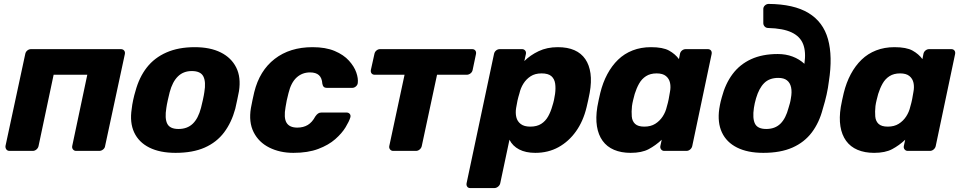

<svg xmlns="http://www.w3.org/2000/svg" viewBox="-20 -771 4917 981"><path d="M29 0Q18 0 12.5 -7.5Q7 -15 8 -25L109 -495Q111 -506 119.5 -513Q128 -520 139 -520H597Q608 -520 614 -513Q620 -506 618 -495L517 -25Q516 -15 507 -7.5Q498 0 487 0H369Q359 0 353 -7.5Q347 -15 349 -25L426 -389H254L177 -25Q175 -15 166.5 -7.5Q158 0 147 0Z M877 10Q797 10 743 -17Q689 -44 665.5 -94.5Q642 -145 653 -215Q655 -235 660.5 -260.5Q666 -286 672 -305Q691 -376 730 -426Q769 -476 830.5 -503Q892 -530 975 -530Q1054 -530 1108 -503Q1162 -476 1187 -426Q1212 -376 1201 -305Q1197 -286 1192 -260.5Q1187 -235 1182 -215Q1163 -145 1125 -94.5Q1087 -44 1026 -17Q965 10 877 10ZM892 -112Q937 -112 965 -139Q993 -166 1007 -220Q1011 -235 1016.5 -260Q1022 -285 1024 -300Q1033 -353 1019 -380.5Q1005 -408 960 -408Q917 -408 889 -380.5Q861 -353 847 -300Q843 -285 837.5 -260Q832 -235 830 -220Q821 -166 834.5 -139Q848 -112 892 -112Z M1479 10Q1410 10 1356 -17Q1302 -44 1276 -95.5Q1250 -147 1262 -219Q1265 -235 1270 -259.5Q1275 -284 1279 -300Q1306 -410 1383.5 -470Q1461 -530 1577 -530Q1644 -530 1690 -510.5Q1736 -491 1763 -461Q1790 -431 1800.5 -400.5Q1811 -370 1808 -347Q1807 -337 1798.5 -329.5Q1790 -322 1779 -322H1650Q1640 -322 1634.5 -327Q1629 -332 1627 -343Q1625 -373 1609.5 -387Q1594 -401 1564 -401Q1524 -401 1495.5 -375Q1467 -349 1454 -295Q1449 -276 1445 -257.5Q1441 -239 1439 -224Q1429 -169 1444 -144Q1459 -119 1499 -119Q1530 -119 1552.5 -132.5Q1575 -146 1591 -176Q1598 -186 1605 -191Q1612 -196 1622 -196H1751Q1761 -196 1767 -189Q1773 -182 1770 -171Q1764 -151 1745.5 -120.5Q1727 -90 1693 -60Q1659 -30 1606 -10Q1553 10 1479 10Z M1989 0Q1979 0 1973 -7.5Q1967 -15 1969 -25L2047 -389H1895Q1884 -389 1878.5 -396Q1873 -403 1875 -414L1893 -495Q1895 -506 1903.5 -513Q1912 -520 1922 -520H2392Q2403 -520 2408.5 -513Q2414 -506 2412 -495L2395 -414Q2393 -403 2384 -396Q2375 -389 2364 -389H2213L2135 -25Q2133 -15 2124.5 -7.5Q2116 0 2105 0Z M2383 190Q2372 190 2367 182.5Q2362 175 2364 165L2504 -495Q2506 -506 2514.5 -513Q2523 -520 2534 -520H2647Q2657 -520 2663 -513Q2669 -506 2667 -495L2659 -459Q2689 -489 2732 -509.5Q2775 -530 2830 -530Q2880 -530 2915 -514.5Q2950 -499 2970.5 -469Q2991 -439 2997 -396Q3003 -353 2993 -297Q2989 -277 2985.5 -260Q2982 -243 2977 -223Q2960 -152 2923 -100Q2886 -48 2833.5 -19Q2781 10 2715 10Q2666 10 2632.5 -7.5Q2599 -25 2583 -57L2536 165Q2534 175 2525 182.5Q2516 190 2505 190ZM2689 -124Q2723 -124 2745 -138Q2767 -152 2780.5 -176Q2794 -200 2802 -229Q2807 -244 2810.5 -260Q2814 -276 2816 -291Q2820 -320 2816.5 -344Q2813 -368 2797 -382Q2781 -396 2747 -396Q2714 -396 2691.5 -381.5Q2669 -367 2654.5 -344Q2640 -321 2634 -294Q2628 -275 2624 -257Q2620 -239 2617 -219Q2613 -194 2618 -172.5Q2623 -151 2640.5 -137.5Q2658 -124 2689 -124Z M3202 10Q3154 10 3117.5 -5.5Q3081 -21 3059 -51.5Q3037 -82 3030 -125.5Q3023 -169 3032 -225Q3036 -245 3039 -260.5Q3042 -276 3047 -296Q3060 -349 3083 -392Q3106 -435 3138 -466Q3170 -497 3212.5 -513.5Q3255 -530 3306 -530Q3367 -530 3398.5 -512.5Q3430 -495 3449 -469L3454 -495Q3456 -506 3464.5 -513Q3473 -520 3484 -520H3596Q3607 -520 3612.5 -513Q3618 -506 3616 -495L3517 -25Q3515 -15 3506.5 -7.5Q3498 0 3487 0H3374Q3364 0 3358 -7.5Q3352 -15 3354 -25L3361 -57Q3330 -28 3294.5 -9Q3259 10 3202 10ZM3272 -124Q3305 -124 3328 -138.5Q3351 -153 3366 -176Q3381 -199 3387 -226Q3393 -246 3396.5 -264Q3400 -282 3403 -301Q3408 -326 3403.5 -347.5Q3399 -369 3382.5 -382.5Q3366 -396 3335 -396Q3303 -396 3281 -382Q3259 -368 3245.5 -344Q3232 -320 3223 -291Q3219 -276 3215 -260Q3211 -244 3209 -229Q3206 -200 3208 -176Q3210 -152 3225 -138Q3240 -124 3272 -124Z M3880 10Q3800 10 3746 -17Q3692 -44 3668.5 -94.5Q3645 -145 3655 -215Q3657 -227 3658.5 -235Q3660 -243 3662 -251.5Q3664 -260 3668 -274Q3686 -343 3723 -392.5Q3760 -442 3817.5 -468.5Q3875 -495 3954 -495Q3995 -495 4029.5 -482Q4064 -469 4090 -445Q4099 -506 4083.5 -545.5Q4068 -585 4024.5 -605.5Q3981 -626 3905 -628Q3894 -628 3887 -635.5Q3880 -643 3880 -653V-725Q3880 -735 3887.5 -742.5Q3895 -750 3906 -751Q4036 -750 4111 -704.5Q4186 -659 4210.5 -571Q4235 -483 4215 -355Q4211 -322 4203.5 -288Q4196 -254 4184 -215Q4166 -145 4128 -94.5Q4090 -44 4029 -17Q3968 10 3880 10ZM3895 -112Q3940 -112 3967.5 -139Q3995 -166 4009 -220Q4013 -233 4016 -244Q4019 -255 4021 -269Q4027 -301 4022 -324.5Q4017 -348 4001 -360.5Q3985 -373 3957 -373Q3911 -373 3884.5 -346.5Q3858 -320 3843 -269Q3839 -255 3836.5 -244Q3834 -233 3832 -220Q3824 -166 3837.5 -139Q3851 -112 3895 -112Z M4446 10Q4398 10 4361.5 -5.5Q4325 -21 4303 -51.5Q4281 -82 4274 -125.5Q4267 -169 4276 -225Q4280 -245 4283 -260.5Q4286 -276 4291 -296Q4304 -349 4327 -392Q4350 -435 4382 -466Q4414 -497 4456.5 -513.5Q4499 -530 4550 -530Q4611 -530 4642.5 -512.5Q4674 -495 4693 -469L4698 -495Q4700 -506 4708.5 -513Q4717 -520 4728 -520H4840Q4851 -520 4856.5 -513Q4862 -506 4860 -495L4761 -25Q4759 -15 4750.5 -7.5Q4742 0 4731 0H4618Q4608 0 4602 -7.5Q4596 -15 4598 -25L4605 -57Q4574 -28 4538.5 -9Q4503 10 4446 10ZM4516 -124Q4549 -124 4572 -138.5Q4595 -153 4610 -176Q4625 -199 4631 -226Q4637 -246 4640.5 -264Q4644 -282 4647 -301Q4652 -326 4647.5 -347.5Q4643 -369 4626.5 -382.5Q4610 -396 4579 -396Q4547 -396 4525 -382Q4503 -368 4489.5 -344Q4476 -320 4467 -291Q4463 -276 4459 -260Q4455 -244 4453 -229Q4450 -200 4452 -176Q4454 -152 4469 -138Q4484 -124 4516 -124Z"/></svg>

Font: Rubik
Style: Bold Italic
Weight: 700
Italic angle: -12°
Designer: Hubert and Fischer
Foundry: Hubert and Fischer
Version: Version 2.300;gftools[0.9.30]